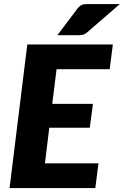

<svg xmlns="http://www.w3.org/2000/svg" viewBox="-20 -954 628 974"><path d="M28.5 0ZM536.5 -603H267L245 -427H451.5L435.5 -306H230L208 -125.5H479.5L463.5 0H28.5L118.5 -728.5H552.5ZM588 -933.5 423.5 -791Q417 -785.5 411.8 -782.5Q406.5 -779.5 400.8 -778Q395 -776.5 388.8 -776Q382.5 -775.5 374.5 -775.5H271L373 -910.5Q379.5 -918.5 385.5 -923.2Q391.5 -928 398 -930.2Q404.5 -932.5 412.5 -933Q420.5 -933.5 431 -933.5Z"/></svg>

Font: Lato Black
Style: Italic
Weight: 900
Italic angle: -7°
Designer: Lukasz Dziedzic
Foundry: tyPoland Lukasz Dziedzic
Version: Version 2.007; 2014-02-27